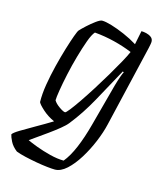

<svg xmlns="http://www.w3.org/2000/svg" viewBox="-159 -581 738 861"><g transform="rotate(15 210.0 -150.0)"><path d="M176 200Q164 200 140.5 197.5Q117 195 89 190Q61 185 35 179Q9 173 -9 166Q-31 149 -41 129Q-51 109 -53 98Q-49 90 -22 73.5Q5 57 43 35.5Q81 14 117 -8Q86 -22 62.5 -43Q39 -64 34 -75Q33 -112 40.5 -157.5Q48 -203 59.5 -249Q71 -295 83 -334.5Q95 -374 104.5 -400Q114 -426 118 -430Q127 -440 145 -456.5Q163 -473 181.5 -486.5Q200 -500 209 -500Q225 -500 253.5 -491.5Q282 -483 315.5 -468.5Q349 -454 378 -436L391 -500Q401 -500 414 -497Q427 -494 437 -486.5Q447 -479 447 -465Q447 -463 446 -456Q445 -449 442 -436L353 -57Q344 -18 325.5 26.5Q307 71 282.5 110.5Q258 150 230.5 175Q203 200 176 200ZM154 -60Q158 -60 173 -79Q188 -98 209.5 -129.5Q231 -161 255 -199Q279 -237 301.5 -275Q324 -313 342 -345.5Q360 -378 368 -397Q330 -413 284 -424.5Q238 -436 191 -440Q179 -427 166.5 -392.5Q154 -358 141.5 -314Q129 -270 119.5 -226Q110 -182 104.5 -148Q99 -114 99 -101Q107 -87 126.5 -73.5Q146 -60 154 -60ZM204 151Q228 122 248.5 73.5Q269 25 286 -39L338 -233Q345 -258 352 -277.5Q359 -297 362 -301L357 -304Q314 -225 273.5 -151.5Q233 -78 186 -19Q176 -6 154.5 11.5Q133 29 108 47Q83 65 61.5 80Q40 95 29 103Q43 110 73.5 121.5Q104 133 139.5 142Q175 151 204 151Z"/></g></svg>

Font: Texturina Thin
Style: Italic
Weight: 100
Italic angle: -11°
Designer: Guillermo Torres Carreño
Foundry: Omnibus-Type
Version: Version 1.002; ttfautohint (v1.8.3)